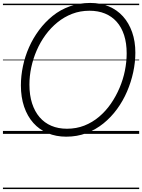

<svg xmlns="http://www.w3.org/2000/svg" viewBox="-20 -910 966 1305"><path d="M430 19Q361 19 304 -5Q247 -29 206.5 -74.5Q166 -120 144 -184.5Q122 -249 122 -330Q122 -394 136 -460.5Q150 -527 177.5 -589Q205 -651 245.5 -705.5Q286 -760 338 -802Q390 -844 454.5 -867Q519 -890 593 -890Q663 -890 719.5 -866.5Q776 -843 816 -798.5Q856 -754 878 -691.5Q900 -629 900 -552Q900 -487 885.5 -419.5Q871 -352 843.5 -288Q816 -224 775.5 -168.5Q735 -113 683 -71Q631 -29 567.5 -5Q504 19 430 19ZM435 -35Q499 -35 553.5 -56.5Q608 -78 653.5 -116.5Q699 -155 733.5 -205Q768 -255 792.5 -312.5Q817 -370 829 -430Q841 -490 841 -547Q841 -617 823.5 -671Q806 -725 773 -762Q740 -799 693.5 -818Q647 -837 588 -837Q525 -837 470.5 -816Q416 -795 370.5 -758Q325 -721 289.5 -672.5Q254 -624 229.5 -567.5Q205 -511 192.5 -452Q180 -393 180 -335Q180 -263 198 -207.5Q216 -152 249 -113.5Q282 -75 329 -55Q376 -35 435 -35ZM0 365H926V375H0ZM0 -20H926V0H0ZM0 -505H926V-500H0ZM0 -885H926V-875H0Z"/></svg>

Font: Playwrite IS Guides
Style: Regular
Weight: 400
Designer: Veronika Burian, José Scaglione
Foundry: TypeTogether
Version: Version 1.003